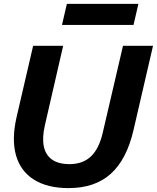

<svg xmlns="http://www.w3.org/2000/svg" viewBox="-20 -955 805 985"><path d="M332 10Q223 10 154 -33.5Q85 -77 62 -158.5Q39 -240 65 -354L150 -720H304L210 -311Q196 -250 204.5 -205.5Q213 -161 246 -137Q279 -113 337 -113Q405 -113 447 -153Q489 -193 508 -278L611 -720H765L665 -288Q630 -137 548.5 -63.5Q467 10 332 10ZM298 -827 323 -935H690L665 -827Z"/></svg>

Font: Instrument Sans
Style: Bold Italic
Weight: 700
Italic angle: -13°
Designer: Rodrigo Fuenzalida
Foundry: fragTYPE
Version: Version 1.000;gftools[0.9.28]